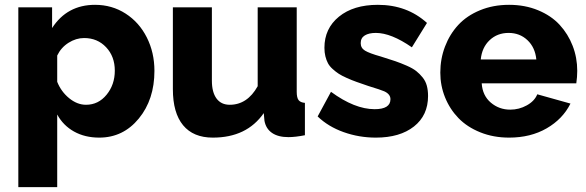

<svg xmlns="http://www.w3.org/2000/svg" viewBox="-20 -555 2407 788"><path d="M214.8 -85V212.9H55.2V-524.9H193.8V-439.9Q255.4 -535.2 370.1 -535.2Q439.5 -535.2 495.4 -499.3Q551.3 -463.4 582.5 -401.4Q613.8 -339.4 613.8 -264.2Q613.8 -146.5 549.6 -68.4Q485.4 9.8 387.2 9.8Q328.6 9.8 283.9 -15.1Q239.3 -40 214.8 -85ZM451.2 -265.1Q451.2 -323.2 415.5 -361.1Q379.9 -398.9 325.2 -398.9Q292 -398.9 261.2 -379.4Q230.5 -359.9 214.8 -327.1V-219.2Q231 -178.7 263.9 -151.9Q296.9 -125 333 -125Q383.8 -125 417.5 -166.3Q451.2 -207.5 451.2 -265.1Z M689.5 -189V-524.9H849.6V-224.1Q849.6 -176.3 868.7 -150.6Q887.7 -125 922.9 -125Q995.1 -125 1037.6 -201.2V-524.9H1197.8V-178.2Q1197.8 -154.3 1205.3 -144.3Q1212.9 -134.3 1231.4 -132.8V0Q1191.9 7.8 1163.6 7.8Q1121.6 7.8 1096.4 -9.5Q1071.3 -26.9 1065.4 -59.1L1062.5 -90.8Q992.7 9.8 853.5 9.8Q773.4 9.8 731.4 -41Q689.5 -91.8 689.5 -189Z M1522.5 9.8Q1453.6 9.8 1390.4 -12.7Q1327.1 -35.2 1283.7 -77.1L1338.4 -178.2Q1435.5 -106.9 1517.6 -106.9Q1582.5 -106.9 1582.5 -147.9Q1582.5 -168.5 1557.1 -180.2Q1544.4 -186 1491.7 -202.1Q1462.9 -211.9 1443.6 -218.8Q1424.3 -225.6 1403.6 -234.9Q1382.8 -244.1 1370.1 -252.4Q1357.4 -260.7 1345 -272Q1332.5 -283.2 1325.9 -295.7Q1319.3 -308.1 1315.4 -324Q1311.5 -339.8 1311.5 -358.9Q1311.5 -438 1371.1 -486.6Q1430.7 -535.2 1530.8 -535.2Q1650.4 -535.2 1732.4 -460.9L1670.4 -360.8Q1585.4 -419.9 1522.5 -419.9Q1494.1 -419.9 1477.3 -409.7Q1460.4 -399.4 1460.4 -377.9Q1460.4 -357.9 1478 -347.2Q1495.6 -336.4 1542.5 -323.2Q1578.6 -312 1602.1 -304Q1625.5 -295.9 1649.9 -285.2Q1674.3 -274.4 1688.5 -263.2Q1702.6 -252 1714.6 -237.1Q1726.6 -222.2 1731.7 -203.4Q1736.8 -184.6 1736.8 -161.1Q1736.8 -81.5 1679 -35.9Q1621.1 9.8 1522.5 9.8Z M2069.3 9.8Q2004.9 9.8 1950.9 -12Q1897 -33.7 1861.6 -70.3Q1826.2 -106.9 1806.6 -155.3Q1787.1 -203.6 1787.1 -256.8Q1787.1 -313.5 1806.4 -364Q1825.7 -414.6 1860.8 -452.6Q1896 -490.7 1950 -512.9Q2003.9 -535.2 2069.3 -535.2Q2134.8 -535.2 2188.5 -512.9Q2242.2 -490.7 2276.9 -453.1Q2311.5 -415.5 2330.3 -366.9Q2349.1 -318.4 2349.1 -264.2Q2349.1 -239.3 2345.2 -212.9H1957Q1960.4 -162.6 1994.4 -133.8Q2028.3 -105 2074.2 -105Q2110.4 -105 2142.1 -122.6Q2173.8 -140.1 2185.1 -168L2321.3 -129.9Q2289.6 -66.4 2223.6 -28.3Q2157.7 9.8 2069.3 9.8ZM1953.1 -311H2181.2Q2176.3 -360.4 2144.8 -390.1Q2113.3 -419.9 2067.4 -419.9Q2021 -419.9 1989.5 -390.1Q1958 -360.4 1953.1 -311Z"/></svg>

Font: Rawline ExtraBold
Style: Regular
Weight: 800
Designer: Matt McInerney, Pablo Impallari, Rodrigo Fuenzalida
Foundry: Matt McInerney, Pablo Impallari, Rodrigo Fuenzalida
Version: Version 4.020;PS 004.020;hotconv 1.0.88;makeotf.lib2.5.64775